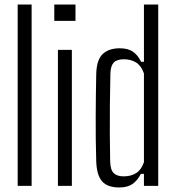

<svg xmlns="http://www.w3.org/2000/svg" viewBox="-20 -820 776 847"><path d="M58 0V-800H119.5V0Z M219.5 -728V-800H313V-728ZM235.5 0V-600H297V0Z M506 7Q454 7 430.2 -20.2Q406.5 -47.5 404.5 -109Q403 -154 402.5 -203.5Q402 -253 402.2 -303.2Q402.5 -353.5 403 -401.2Q403.5 -449 404.5 -491Q405.5 -554.5 432.2 -580.8Q459 -607 508 -607Q544 -607 565.8 -592.5Q587.5 -578 602.5 -547.5H615V-800H678V0H615V-53H601.5Q586 -23 564 -8Q542 7 506 7ZM525.5 -42Q558 -42 580.8 -56.5Q603.5 -71 615 -104.5V-496Q603.5 -529.5 580.8 -544Q558 -558.5 526.5 -558.5Q495 -558.5 481.5 -543.8Q468 -529 467 -496Q465.5 -431 464.8 -360.8Q464 -290.5 464.5 -225Q465 -159.5 466 -108.5Q467 -70.5 481.8 -56.2Q496.5 -42 525.5 -42Z"/></svg>

Font: Big Shoulders Text Thin Light
Style: Regular
Weight: 300
Version: Version 2.002